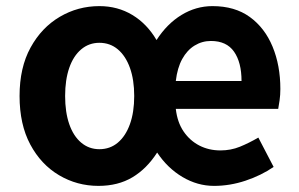

<svg xmlns="http://www.w3.org/2000/svg" viewBox="-20 -594 978 628"><path d="M302 14Q232 14 173 -21Q114 -56 79 -121.5Q44 -187 44 -280Q44 -373 80 -438.5Q116 -504 175.5 -539Q235 -574 305 -574Q365 -574 413 -545Q461 -516 492 -463Q526 -516 573.5 -545Q621 -574 675 -574Q748 -574 797 -538.5Q846 -503 871.5 -441.5Q897 -380 897 -303Q897 -283 894.5 -266Q892 -249 890 -238H555Q560 -194 580.5 -164Q601 -134 632 -118Q663 -102 701 -102Q735 -102 764.5 -114Q794 -126 825 -144L875 -48Q834 -20 783 -3Q732 14 680 14Q626 14 577 -15Q528 -44 494 -95Q460 -42 413 -14Q366 14 302 14ZM305 -106Q340 -106 365.5 -127.5Q391 -149 405 -188Q419 -227 419 -280Q419 -333 405 -372Q391 -411 365.5 -432.5Q340 -454 305 -454Q271 -454 245.5 -432.5Q220 -411 206.5 -372Q193 -333 193 -280Q193 -227 206.5 -188Q220 -149 245.5 -127.5Q271 -106 305 -106ZM555 -329H770Q770 -390 745.5 -425Q721 -460 670 -460Q641 -460 616.5 -445Q592 -430 576 -401Q560 -372 555 -329Z"/></svg>

Font: Noto Sans HK Thin
Style: Bold
Weight: 700
Version: Version 2.004-H2;hotconv 1.0.118;makeotfexe 2.5.65603